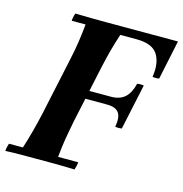

<svg xmlns="http://www.w3.org/2000/svg" viewBox="-113 -798 855 896"><g transform="rotate(15 315.0 -350.0)"><path d="M-8 2Q-8 -6 -5.5 -17Q-3 -28 0 -35H67Q81 -79 92.5 -122Q104 -165 114 -210L174 -490Q185 -540 191 -582Q197 -624 201 -665H134Q134 -673 136.5 -684Q139 -695 142 -702Q176 -701 217.5 -700.5Q259 -700 293 -700H638L598 -510Q582 -507 566 -510Q577 -578 551 -619Q525 -660 448 -660H370Q355 -614 345 -577Q335 -540 324 -490L264 -210Q256 -170 249 -128.5Q242 -87 237 -35H334Q334 -28 331.5 -17Q329 -6 326 2Q269 0 224 0Q179 0 144 0Q110 0 68.5 0Q27 0 -8 2ZM458 -240Q467 -287 451.5 -308.5Q436 -330 395 -330H215L223 -370H403Q445 -370 469.5 -392Q494 -414 505 -460Q521 -463 537 -460L490 -240Q474 -237 458 -240Z"/></g></svg>

Font: Poltawski Nowy
Style: Bold Italic
Weight: 700
Italic angle: -12°
Designer: Adam Pótawski, Mateusz Machalski, Borys Kosmynka, Ania Wieluska
Foundry: Capitalics.wtf
Version: Version 1.001;gftools[0.9.25]